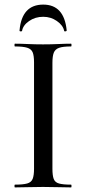

<svg xmlns="http://www.w3.org/2000/svg" viewBox="-20 -815 375 835"><path d="M208 -81Q208 -52 213.5 -37Q219 -22 236.5 -17Q254 -12 289 -12Q291 -12 291 -6Q291 0 289 0Q264 0 233.5 -1Q203 -2 167 -2Q132 -2 101 -1Q70 0 45 0Q43 0 43 -6Q43 -12 45 -12Q80 -12 98 -17Q116 -22 122 -37Q128 -52 128 -81V-544Q128 -573 122 -587.5Q116 -602 98 -607.5Q80 -613 45 -613Q43 -613 43 -619Q43 -625 45 -625Q70 -625 101 -623.5Q132 -622 167 -622Q203 -622 234 -623.5Q265 -625 289 -625Q291 -625 291 -619Q291 -613 289 -613Q254 -613 237 -607Q220 -601 214 -586Q208 -571 208 -542ZM76 -681Q75 -678 69.5 -678.5Q64 -679 65 -683Q75 -795 168 -795Q259 -795 270 -683Q270 -679 264.5 -678.5Q259 -678 259 -681Q254 -705 227.5 -723.5Q201 -742 168 -742Q133 -742 106.5 -723.5Q80 -705 76 -681Z"/></svg>

Font: Cormorant Garamond Light Medium
Style: Regular
Weight: 500
Version: Version 4.001